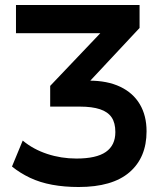

<svg xmlns="http://www.w3.org/2000/svg" viewBox="-20 -739 664 769"><path d="M295 10Q238 10 189 1Q140 -8 100 -27Q60 -46 28 -72L71 -176Q113 -141 169 -122.5Q225 -104 286 -104Q366 -104 404 -130.5Q442 -157 442 -210Q442 -247 427 -269Q412 -291 380.5 -301.5Q349 -312 300 -312H181V-395L416 -642L419 -606H44V-719H539V-627L309 -381L279 -416H337Q410 -416 461.5 -391.5Q513 -367 540 -321.5Q567 -276 567 -213Q567 -108 498.5 -49Q430 10 295 10Z"/></svg>

Font: Nunitoga
Style: Bold
Weight: 700
Designer: Vernon Adams
Foundry: Vernon Adams
Version: Version 1.0